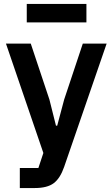

<svg xmlns="http://www.w3.org/2000/svg" viewBox="-20 -740 562 960"><path d="M113.8 -627.9V-720.2H412.1V-627.9ZM79.1 200.2V100.1H171.9L196.8 24.9L9.8 -522H133.8L227.1 -242.2L259.8 -111.8H266.1L300.8 -242.2L394 -522H513.2L300.8 94.2Q280.8 151.9 248.5 176Q216.3 200.2 153.8 200.2Z"/></svg>

Font: Anuphan SemiBold
Style: Bold
Weight: 600
Designer: Mike Abbink, Paul van der Laan, Pieter van Rosmalen, Mint Tantisuwanna
Foundry: Bold Monday; Cadson Demak
Version: Version 3.002;hotconv 1.0.109;makeotfexe 2.5.65596